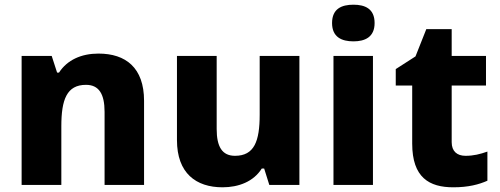

<svg xmlns="http://www.w3.org/2000/svg" viewBox="-20 -787 2126 817"><path d="M399 -559C326 -559 266 -532 231 -478H223L200 -549H72V0H241V-250C241 -363 264 -426 346 -426C401 -426 425 -387 425 -311V0H593V-358C593 -499 515 -559 399 -559Z M1254 -549H1085V-299C1085 -186 1062 -124 980 -124C925 -124 902 -163 902 -238V-549H733V-191C733 -50 814 10 927 10C995 10 1059 -14 1094 -70H1104L1126 0H1254Z M1484 -767C1434 -767 1393 -750 1393 -689C1393 -629 1434 -611 1484 -611C1533 -611 1574 -629 1574 -689C1574 -750 1533 -767 1484 -767ZM1567 -549H1399V0H1567Z M1961 -124C1925 -124 1902 -143 1902 -182V-423H2048V-549H1902V-663H1794L1748 -547L1664 -493V-423H1734V-176C1734 -31 1807 10 1909 10C1973 10 2018 -2 2054 -18V-142C2023 -131 1995 -124 1961 -124Z"/></svg>

Font: Noto Sans Bengali UI ExtraBold
Style: Regular
Weight: 800
Designer: Jelle Bosma - Monotype Design Team
Foundry: Monotype Imaging Inc.
Version: Version 2.003